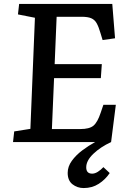

<svg xmlns="http://www.w3.org/2000/svg" viewBox="-20 -720 644 973"><path d="M46 0 52 -54 134 -67 157 -630 71 -647 77 -700H549L563 -526L500 -517L489 -553Q480 -584 470 -602Q460 -620 442.5 -627.5Q425 -635 394 -635H267L257 -395H496L491 -324H254L243 -66H387Q433 -66 453.5 -83Q474 -100 490 -148L504 -189H567L543 0Q489 25 453 59.5Q417 94 417 128Q417 160 447 160Q461 160 476 150.5Q491 141 504 127L536 157Q514 190 480.5 211.5Q447 233 404 233Q372 233 347.5 214Q323 195 323 156Q323 124 344 95Q365 66 397 42Q429 18 462 0Z"/></svg>

Font: Literata 12pt Medium
Style: Italic
Weight: 500
Italic angle: -2°
Designer: Latin by Veronika Burian and Jose Scaglione. Greek by Irene Vlachou. Cyrillic by Vera Evstafieva
Foundry: TypeTogether
Version: Version 3.002